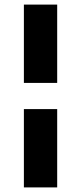

<svg xmlns="http://www.w3.org/2000/svg" viewBox="-20 -749 352 836"><path d="M84 -388V-729H229V-388ZM84 67V-274H229V67Z"/></svg>

Font: Hubot Sans Condensed ExtraLight
Style: Bold
Weight: 700
Version: Version 2.000